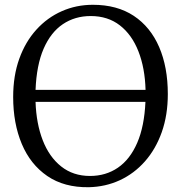

<svg xmlns="http://www.w3.org/2000/svg" viewBox="-20 -771 756 802"><path d="M351 11Q248 12.5 177.5 -35.8Q107 -84 71 -169.8Q35 -255.5 35 -366Q35 -454.5 60.5 -525.5Q86 -596.5 131.8 -647Q177.5 -697.5 238 -724.2Q298.5 -751 368 -751Q469 -751 538.8 -704.8Q608.5 -658.5 644.8 -574.5Q681 -490.5 681 -378Q681 -290.5 655.8 -219.2Q630.5 -148 585.5 -97Q540.5 -46 480.5 -18.2Q420.5 9.5 351 11ZM356 -36Q422 -36 472.5 -70.5Q523 -105 553 -174Q583 -243 587.5 -345.5H128.5Q131.5 -255 158.5 -185.2Q185.5 -115.5 235.5 -75.8Q285.5 -36 356 -36ZM128.5 -395.5H588Q585.5 -487 558.2 -556.5Q531 -626 480.8 -665Q430.5 -704 359 -704Q293 -704 242.5 -670Q192 -636 162.2 -567.5Q132.5 -499 128.5 -395.5Z"/></svg>

Font: Merriweather Light
Style: Regular
Weight: 300
Designer: Eben Sorkin
Foundry: Eben Sorkin
Version: Version 2.100